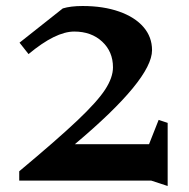

<svg xmlns="http://www.w3.org/2000/svg" viewBox="-20 -601 630 639"><path d="M538 18 483 0H44V-31Q171 -137 237.5 -200Q304 -263 330 -303Q356 -343 356 -377Q356 -429 320 -462.5Q284 -496 227 -496Q165 -496 75 -421L45 -459L189 -573Q215 -581 255 -581Q324 -581 376.5 -562.5Q429 -544 457.5 -511Q486 -478 486 -434Q486 -337 229 -121H476L508 -202L538 -192Z"/></svg>

Font: Inknut Antiqua
Style: Regular
Weight: 400
Designer: Claus Eggers Sørensen
Foundry: Claus Eggers Sørensen
Version: Version 1.003; ttfautohint (v1.8.2) -l 8 -r 50 -G 200 -x 14 